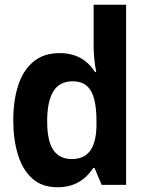

<svg xmlns="http://www.w3.org/2000/svg" viewBox="-20 -780 603 810"><path d="M223 10Q157 10 116 -27Q75 -64 55.5 -128Q36 -192 36 -272Q36 -355 56.5 -419Q77 -483 120.5 -519.5Q164 -556 232 -556Q330 -556 381 -476H386Q375 -532 375 -589V-760H512V0H409L379 -71H373Q320 10 223 10ZM283 -109Q337 -109 362 -146.5Q387 -184 387 -254V-271Q387 -320 378.5 -357.5Q370 -395 348 -416Q326 -437 286 -437Q231 -437 205 -394.5Q179 -352 179 -269Q179 -185 205 -147Q231 -109 283 -109Z"/></svg>

Font: Noto Sans Mono SemiCondensed
Style: Bold
Weight: 700
Width: 4
Designer: Monotype Design Team
Foundry: Monotype Imaging Inc.
Version: Version 2.014